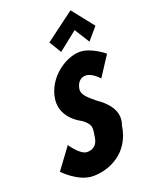

<svg xmlns="http://www.w3.org/2000/svg" viewBox="-203 -1237 1046 1352"><g transform="rotate(-20 319.5 -561.0)"><path d="M284.4 -975 339.3 -884 480.9 -996 551.4 -884 629.5 -975 501.2 -1137ZM461.2 -840C357.9 -840 207.8 -742 185.6 -588C173.2 -502 220.1 -425 312.1 -376C379.4 -327 365.5 -300 356.9 -240C345.8 -163 293.9 -159 270.8 -159C219 -159 159.2 -252 159.2 -252L42.4 -94C42.4 -94 143.7 15 253.6 15C376.1 15 536.1 -54 564.5 -251C604.8 -359 515 -437 457.7 -476C410.6 -516 364 -549 370.6 -595C377.1 -640 405.2 -669 443.9 -669C491.7 -669 541.2 -612 541.2 -612L638.8 -762C638.8 -762 546.6 -840 461.2 -840Z"/></g></svg>

Font: Blink
Style: Obl
Weight: 400
Designer: Mew Too
Foundry: Cannot Into Space Fonts
Version: Version 001.000